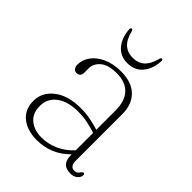

<svg xmlns="http://www.w3.org/2000/svg" viewBox="-183 -714 822 822"><g transform="rotate(45 228.0 -303.0)"><path d="M53 -99Q53 -151 97.8 -185.8Q142.5 -220.5 220 -220.5Q250.5 -220.5 278.8 -215Q307 -209.5 331 -201.5V-319Q331 -376 302.8 -405.5Q274.5 -435 222.5 -435Q171 -435 146.5 -414Q122 -393 122 -365.5V-338.5Q122 -313.5 98.5 -313.5Q88.5 -313.5 82.5 -321.5Q76.5 -329.5 76.5 -342Q76.5 -371 95 -396.5Q113.5 -422 148 -437.8Q182.5 -453.5 229.5 -453.5Q294.5 -453.5 328.5 -419.8Q362.5 -386 362.5 -329V-46.5Q362.5 -11 388 -11Q398.5 -11 404.2 -15.5Q410 -20 413 -26Q418.5 -33.5 422.5 -33.5Q429.5 -33.5 429.5 -24.5Q429.5 -12 417.2 -1.2Q405 9.5 384.5 9.5Q331 9.5 331 -47.5V-53Q269.5 10 182 10Q124 10 88.5 -18.5Q53 -47 53 -99ZM88 -102.5Q88 -58.5 116.2 -35.2Q144.5 -12 188 -12Q227.5 -12 264.5 -28.5Q301.5 -45 331 -77V-182.5Q307 -190.5 280.2 -196.2Q253.5 -202 223 -202Q159.5 -202 123.8 -175.2Q88 -148.5 88 -102.5ZM223.5 -529.5Q255 -529.5 276 -548Q297 -566.5 307.5 -608Q309.5 -615.5 314.5 -615.5Q321 -615.5 320.5 -607Q318.5 -558.5 293 -527.8Q267.5 -497 223.5 -497Q180 -497 154.5 -527.8Q129 -558.5 126.5 -607Q126.5 -615.5 132.5 -615.5Q137.5 -615.5 140 -608Q150 -566.5 171 -548Q192 -529.5 223.5 -529.5Z"/></g></svg>

Font: Fraunces 72pt S050 Thin
Style: Regular
Weight: 100
Version: Version 1.000; ttfautohint (v1.8.3)